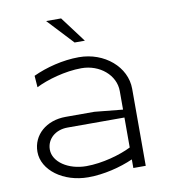

<svg xmlns="http://www.w3.org/2000/svg" viewBox="-83 -807 784 884"><g transform="rotate(-10 309.0 -365.0)"><path d="M352 -616 262 -736H192L304 -616ZM528 0V-360C528 -462.7 430.8 -546 311 -546C236 -546 156.6 -525.3 96 -497L100 -442.8C150.6 -468.6 238 -494 314 -494C400.1 -494 470 -434 470 -360V-273L338.2 -286H204C113.5 -286 48 -228.8 48 -149.9C48 -63.8 142.5 6.1 259 6.1C331.6 6.1 409.8 -13.6 470 -40.2V0ZM470 -95.9C418.8 -70.3 334 -46 259 -46C174.5 -46 106 -92.5 106 -149.9C106 -199.8 147.2 -236 204 -236H470Z"/></g></svg>

Font: Resamitz
Style: Regular
Weight: 500
Designer: gluk
Foundry: gluk
Version: Version 0.047